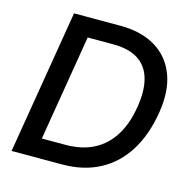

<svg xmlns="http://www.w3.org/2000/svg" viewBox="-107 -833 928 937"><g transform="rotate(15 357.5 -364.0)"><path d="M286.1 0H88.9L105 -96.7H278.3Q361.8 -96.7 422.1 -128.2Q482.4 -159.7 519.5 -219.7Q556.6 -279.8 570.3 -364.7Q584.5 -450.2 568.1 -509.5Q551.8 -568.8 504.4 -599.9Q457 -630.9 377.4 -630.9H189.9L206.1 -727.5H386.7Q494.1 -727.5 566.2 -683.8Q638.2 -640.1 668.5 -558.8Q698.7 -477.5 679.7 -364.3Q660.6 -250 609.9 -168.7Q559.1 -87.4 477.8 -43.7Q396.5 0 286.1 0ZM264.2 -727.5 143.6 0H32.7L153.3 -727.5Z"/></g></svg>

Font: Inter 18pt Medium
Style: Italic
Weight: 500
Italic angle: -9.3988°
Designer: Rasmus Andersson
Foundry: rsms
Version: Version 4.001;git-66647c0bb